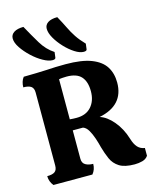

<svg xmlns="http://www.w3.org/2000/svg" viewBox="-144 -1095 947 1194"><g transform="rotate(-15 329.5 -497.5)"><path d="M572 7Q508 7 474 -14.5Q440 -36 424 -72Q408 -108 396 -151Q389 -180 378.5 -211Q368 -242 354 -266Q340 -290 320 -297H254V-114Q254 -86 274 -74.5Q294 -63 323 -63Q323 -27 301 0H50Q27 -28 27 -63Q61 -63 76.5 -74.5Q92 -86 92 -114V-584Q92 -612 76 -623.5Q60 -635 26 -635Q26 -652 31 -669Q36 -686 46 -698Q89 -698 126 -699.5Q163 -701 194 -702Q221 -704 253.5 -705Q286 -706 317 -706Q421 -706 482.5 -682Q544 -658 571 -615Q598 -572 598 -513Q598 -367 437 -334Q481 -321 522.5 -272Q564 -223 585 -154Q596 -117 613.5 -98Q631 -79 659 -75V-25Q646 -6 622 0.5Q598 7 572 7ZM298 -366Q359 -366 392.5 -404Q426 -442 426 -503Q426 -565 397 -597.5Q368 -630 303 -630Q293 -630 277.5 -629Q262 -628 254 -626V-368Q261 -367 276 -366.5Q291 -366 298 -366ZM447 -751Q422 -751 390 -771.5Q358 -792 328.5 -823.5Q299 -855 280 -888.5Q261 -922 261 -949Q261 -974 282.5 -988Q304 -1002 343 -1002Q366 -961 382.5 -926.5Q399 -892 419.5 -861Q440 -830 472 -797Q469 -772 467.5 -761.5Q466 -751 447 -751ZM246 -751Q221 -751 186 -770.5Q151 -790 118 -821Q85 -852 63 -885Q41 -918 41 -945Q41 -970 63 -984Q85 -998 124 -998Q158 -936 190.5 -882Q223 -828 271 -797Q268 -772 266.5 -761.5Q265 -751 246 -751Z"/></g></svg>

Font: Calistoga
Style: Regular
Weight: 400
Designer: Yvonne Schuttler, Eben Sorkin
Foundry: www.sorkintype.com
Version: Version 1.010; ttfautohint (v1.8.4.7-5d5b)